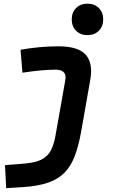

<svg xmlns="http://www.w3.org/2000/svg" viewBox="-20 -776 626 1031"><path d="M13.2 234.4 6.8 110.8 114.3 102.1Q171.4 97.2 204.1 80.1Q236.8 63 253.4 31Q270 -1 278.3 -49.8L330.6 -345.2Q332 -353 332 -359.9Q332 -401.9 277.8 -401.9Q209 -401.9 100.6 -385.7L90.3 -508.8Q193.4 -527.3 293.5 -527.3Q400.9 -527.3 440.9 -481.4Q469.2 -448.7 469.2 -393.6Q469.2 -371.6 464.4 -345.2L415 -65.4Q401.9 7.8 381.8 61Q361.8 114.3 327.9 149.7Q293.9 185.1 240.2 204.1Q186.5 223.1 106 228.5ZM449.7 -587.4Q412.1 -587.4 388.7 -610.8Q365.2 -634.3 365.2 -671.9Q365.2 -709.5 388.7 -732.9Q412.1 -756.3 449.7 -756.3Q487.3 -756.3 510.7 -732.9Q534.2 -709.5 534.2 -671.9Q534.2 -634.3 510.7 -610.8Q487.3 -587.4 449.7 -587.4Z"/></svg>

Font: CaskaydiaCove NFP
Style: Bold Italic
Weight: 700
Italic angle: -10°
Designer: Aaron Bell
Foundry: Saja Typeworks
Version: Version 2111.001; VTT 6.35;Nerd Fonts 3.1.1